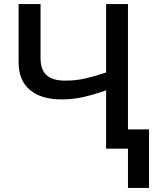

<svg xmlns="http://www.w3.org/2000/svg" viewBox="-20 -734 773 948"><path d="M503.9 -713.9V-376C465.8 -363.3 431.6 -353.5 401.4 -346.7C371.1 -339.4 337.9 -335.9 301.8 -335.9C215.3 -335.9 180.2 -373.5 180.2 -448.2V-713.9H71.8V-425.8C71.8 -308.6 148.4 -243.2 283.2 -243.2C322.3 -243.2 358.9 -247.1 393.6 -255.4C427.7 -263.2 464.4 -273.9 503.9 -288.1V0H611.8V193.8H715.8V-95.2H611.8V-713.9Z"/></svg>

Font: Noto Reveo Sans
Style: Regular
Weight: 500
Designer: Monotype Design Team
Foundry: Monotype Imaging Inc.
Version: Version 2.007